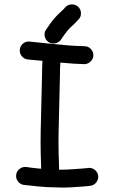

<svg xmlns="http://www.w3.org/2000/svg" viewBox="-20 -857 517 868"><path d="M53 -66.5C51.7 -55.5 54.5 -45.5 61.5 -36.5C68.5 -27.5 77.3 -22.3 88 -21L117 -18C137.7 -15.3 163.3 -13 194 -11C224 -9.7 246.7 -9 262 -9C277.3 -9 294.7 -9.7 314 -11L359 -14C368.3 -15.3 375.3 -16 380 -16L387 -17C397.7 -17.7 406.7 -22.3 414 -31C421.3 -39.7 424.7 -49.5 424 -60.5C423.3 -71.5 418.7 -80.7 410 -88C401.3 -95.3 391.7 -98.7 381 -98L374 -97C369.3 -96.3 361.7 -95.7 351 -95L309 -92C291 -90.7 275 -90 261 -90H247V-102C247 -112.7 246.3 -134.7 245 -168C244.3 -200 244.3 -231.7 245 -263C245.7 -295 246.7 -337 248 -389C249.3 -441.7 250.3 -484 251 -516C251 -541.3 251.7 -560.7 253 -574C262.3 -573.4 271 -572.7 279 -572C306.3 -569.3 327 -568 341 -568L361 -567C371.7 -567 381.2 -571 389.5 -579C397.8 -587 402 -596.5 402 -607.5C402 -618.5 398.2 -628 390.5 -636C382.8 -644 373.3 -648 362 -648L342 -649C330 -649 311.3 -650 286 -652C260 -654.7 225 -658 181 -662L114 -669C102.7 -670.3 92.7 -667.3 84 -660C75.3 -652.7 70.5 -643.5 69.5 -632.5C68.5 -621.5 71.5 -611.7 78.5 -603C85.5 -594.3 94.7 -589.3 106 -588L172 -582C170.7 -567.3 170 -545.7 170 -517C169.3 -485 168.3 -443.2 167 -391.5C165.7 -339.8 164.7 -297.5 164 -264.5C163.3 -231.5 163.3 -198.7 164 -166C165.3 -133.3 166 -111.7 166 -101V-94C151.3 -95.3 138.7 -96.7 128 -98L99 -102C87.7 -103.3 77.5 -100.5 68.5 -93.5C59.5 -86.5 54.3 -77.5 53 -66.5ZM198.5 -667.5C207.5 -661.2 217.5 -659 228.5 -661C239.5 -663 248.3 -668.3 255 -677L273 -703C283.7 -717.7 293.7 -729 303 -737C315.7 -748.3 324.3 -757 329 -763L336 -770C343.3 -778 346.7 -787.7 346 -799C345.3 -810.3 340.8 -819.7 332.5 -827C324.2 -834.3 314.3 -837.7 303 -837C291.7 -836.3 282.3 -832 275 -824L269 -817C265.7 -813.7 259 -807.3 249 -798C235 -785.3 221 -769.3 207 -750L189 -724C182.3 -715.3 180 -705.3 182 -694C184 -682.7 189.5 -673.8 198.5 -667.5Z"/></svg>

Font: Ruji's Handwriting Font v.2.0
Style: Medium
Weight: 500
Version: Version 2.0